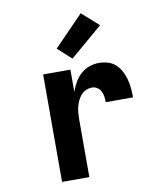

<svg xmlns="http://www.w3.org/2000/svg" viewBox="-86 -845 772 915"><g transform="rotate(-10 300.0 -388.0)"><path d="M140 0V-520H272V-412Q280 -435 292 -456.5Q304 -478 322 -494.5Q340 -511 363.5 -519.5Q387 -528 411 -528Q433 -528 454.5 -521.5Q476 -515 492 -500Q508 -485 518 -465.5Q528 -446 533.5 -425Q539 -404 541 -382Q543 -360 543 -338H411Q411 -352 409 -365.5Q407 -379 401 -391Q395 -403 383.5 -410.5Q372 -418 358 -418Q343 -418 328.5 -411.5Q314 -405 304 -393Q294 -381 287.5 -366.5Q281 -352 277.5 -337Q274 -322 273 -306.5Q272 -291 272 -276V0ZM291 -570 225 -630 367 -776 448 -704Z"/></g></svg>

Font: Iosevka Extrabold Extended
Style: Regular
Weight: 800
Width: 7
Monospace: yes
Designer: Belleve Invis
Foundry: Belleve Invis
Version: Version 32.5.0; ttfautohint (v1.8.4)